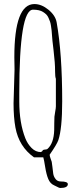

<svg xmlns="http://www.w3.org/2000/svg" viewBox="-20 -790 395 948"><path d="M51.8 -446.8 50.8 -507.8Q50.8 -770 149.9 -770Q185.1 -770 219.5 -741.7Q253.9 -713.4 259.8 -679.2Q287.1 -524.9 287.1 -290Q287.1 -154.8 268.1 -98.1Q260.7 -77.1 225.1 -25.9Q225.6 -18.6 229.7 -7.3Q233.9 3.9 235.4 9Q236.8 14.2 238.8 33.9Q240.7 53.7 242.9 67.9Q245.1 82 254.4 94Q263.7 106 279.8 106Q314.9 106 314.9 119.1Q314.9 138.2 276.9 138.2Q272.9 138.2 261 131.8Q249 125.5 247.1 125Q228 116.7 218.5 94.2Q209 71.8 203.1 34.7Q197.3 -2.4 193.8 -13.2H147.9Q73.7 -65.9 56.2 -160.2Q46.9 -210.4 46.9 -279.8ZM75.2 -330.1V-288.1Q75.2 -183.6 105 -107.4Q116.2 -79.1 136.2 -59.1Q156.2 -39.1 182.1 -39.1L189 -43.9Q190.9 -50.8 200.7 -51.3Q210.4 -51.8 213.9 -54.2Q245.6 -82 247.6 -147.5Q248 -162.6 248 -183.6Q248 -204.6 248.8 -213.9Q249.5 -223.1 252.7 -239.7Q255.9 -256.3 255.9 -265.1V-400.9Q252 -410.6 252 -435.5Q252 -460.4 250.2 -483.6Q248.5 -506.8 244.4 -542Q240.2 -577.1 239 -588.4Q237.8 -599.6 236.8 -615Q235.8 -630.4 234.9 -638.9Q233.9 -647.5 231.9 -661.1Q230 -674.8 227.1 -683.1Q224.1 -691.4 219.5 -701.9Q214.8 -712.4 208.3 -718.8Q201.7 -725.1 192.4 -731Q175.3 -742.2 143.1 -742.2Q75.2 -742.2 75.2 -330.1Z"/></svg>

Font: Amatic SC
Style: Regular
Weight: 400
Version: Version 1.004